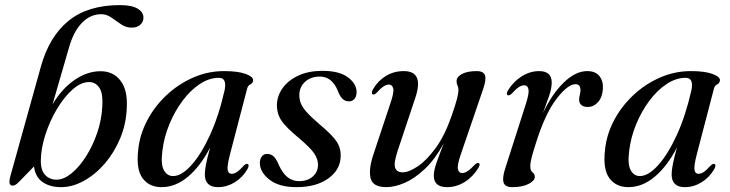

<svg xmlns="http://www.w3.org/2000/svg" viewBox="-20 -742 2931 771"><path d="M257.5 -552.5 191 -323Q228.5 -386 279.5 -421Q330.5 -456 383.5 -456Q435 -456 464.2 -417.8Q493.5 -379.5 489 -307.5Q486.5 -243.5 462.5 -186.2Q438.5 -129 400.5 -85Q362.5 -41 316.8 -15.8Q271 9.5 225.5 9.5Q180.5 9.5 151.2 -10.8Q122 -31 116.5 -73.5L55.5 -11Q42 3.5 30.5 3.5Q21.5 3.5 18.8 -5.2Q16 -14 22 -36L144 -474Q177.5 -595 255 -658.2Q332.5 -721.5 462 -721.5Q509.5 -721.5 532.8 -707.2Q556 -693 556 -671.5Q556 -654 543.2 -642.5Q530.5 -631 508.5 -631Q486 -631 466.2 -644.5Q446.5 -658 427.2 -671.5Q408 -685 386.5 -685Q343.5 -685 309.8 -651Q276 -617 257.5 -552.5ZM336 -412.5Q303 -411.5 269.8 -381.2Q236.5 -351 208.2 -303.5Q180 -256 162.5 -202Q145 -148 144 -99.5Q143 -59 161 -39.8Q179 -20.5 207 -20.5Q236 -20.5 267.2 -46Q298.5 -71.5 325.5 -114Q352.5 -156.5 370.2 -208.2Q388 -260 390.5 -312Q394.5 -368 378.2 -390.8Q362 -413.5 336 -412.5Z M903.5 -122Q891.5 -75.5 894.2 -59.8Q897 -44 910.5 -44Q920 -44 931 -51Q942 -58 958.5 -76.5Q968.5 -86 974.5 -83.5Q982.5 -80 974 -63.5Q954.5 -29.5 922.8 -10Q891 9.5 855.5 9.5Q802.5 9.5 802.5 -42Q802.5 -57.5 807.2 -82.2Q812 -107 824 -150Q785 -74.5 735 -32.5Q685 9.5 629 9.5Q579 9.5 552.5 -26.5Q526 -62.5 535 -140Q541 -201 570.8 -257.8Q600.5 -314.5 648 -359.2Q695.5 -404 755 -430.2Q814.5 -456.5 880 -456.5Q936 -456.5 966.8 -445Q997.5 -433.5 996.5 -419.5Q995.5 -408 985.5 -403.2Q975.5 -398.5 972.5 -386.5ZM632 -136Q625 -81.5 638.2 -58.2Q651.5 -35 675 -35Q709 -35 748.5 -78.8Q788 -122.5 823.5 -200.2Q859 -278 882 -380Q892 -429.5 859 -429.5Q820 -429.5 782.2 -404.5Q744.5 -379.5 713 -337.2Q681.5 -295 660 -242.8Q638.5 -190.5 632 -136Z M1181 -14.5Q1214.5 -14.5 1235.8 -33Q1257 -51.5 1257 -80.5Q1257 -103 1241.8 -125.8Q1226.5 -148.5 1181 -187Q1130.5 -228.5 1111 -256.5Q1091.5 -284.5 1092 -321.5Q1093 -358 1115.5 -389Q1138 -420 1178.8 -438.8Q1219.5 -457.5 1275 -457.5Q1342 -457.5 1376.8 -431.8Q1411.5 -406 1412 -373Q1412 -355 1403.5 -345Q1395 -335 1381 -335Q1366.5 -335 1355.8 -344.8Q1345 -354.5 1335.5 -380Q1312 -434.5 1264.5 -434.5Q1228 -434.5 1205 -413.5Q1182 -392.5 1182 -360Q1182 -343 1188 -327.2Q1194 -311.5 1211.5 -291.8Q1229 -272 1263 -243Q1314 -200.5 1331.8 -173.5Q1349.5 -146.5 1348 -112.5Q1346 -59 1297.5 -24.8Q1249 9.5 1170.5 9.5Q1100 9.5 1061.8 -20.8Q1023.5 -51 1023.5 -87.5Q1023.5 -103.5 1031.2 -113.8Q1039 -124 1053 -124Q1068.5 -124 1079.5 -113.2Q1090.5 -102.5 1100.5 -77.5Q1117 -43 1136.8 -28.8Q1156.5 -14.5 1181 -14.5Z M1902.5 -87Q1910 -83.5 1901.5 -68.5Q1879.5 -32 1846 -11.2Q1812.5 9.5 1775 9.5Q1722 9.5 1722 -36.5Q1722 -58 1733.8 -91Q1745.5 -124 1761.5 -165Q1725.5 -100.5 1684.5 -62.2Q1643.5 -24 1603.8 -7.2Q1564 9.5 1531.5 9.5Q1476.5 9.5 1468 -27Q1459.5 -63.5 1480.5 -125L1548.5 -329.5Q1563 -372 1559 -387.2Q1555 -402.5 1541.5 -402.5Q1532.5 -402.5 1521 -395.5Q1509.5 -388.5 1493 -370Q1483 -360 1477 -363Q1469 -366.5 1477.5 -383Q1497 -417 1529.2 -436.8Q1561.5 -456.5 1601.5 -456.5Q1683.5 -456.5 1648 -350L1577.5 -138.5Q1560.5 -88 1566.5 -69Q1572.5 -50 1597 -50Q1621.5 -50 1657.2 -73.8Q1693 -97.5 1729.8 -148Q1766.5 -198.5 1794 -278Q1810 -324.5 1815.5 -346.5Q1821 -368.5 1821 -380Q1821 -391 1817.2 -398.2Q1813.5 -405.5 1813.5 -416Q1813.5 -433.5 1835.2 -445Q1857 -456.5 1894 -456.5Q1922.5 -456.5 1927.8 -438.8Q1933 -421 1920 -384L1830.5 -122.5Q1815.5 -79.5 1818.8 -63.2Q1822 -47 1836 -47Q1845.5 -47 1857 -54.2Q1868.5 -61.5 1886.5 -80.5Q1896.5 -90 1902.5 -87Z M2019 -359.5Q2011.5 -363.5 2019.5 -378.5Q2041.5 -414.5 2075 -435.5Q2108.5 -456.5 2145 -456.5Q2195.5 -456.5 2195.5 -410.5Q2195.5 -387 2184.5 -355.5Q2173.5 -324 2160 -287Q2196 -364 2243.5 -410.2Q2291 -456.5 2338 -456.5Q2371 -456.5 2387 -436.5Q2403 -416.5 2401 -385.5Q2399 -351.5 2381.5 -332Q2364 -312.5 2340 -312.5Q2323 -312.5 2314.2 -320.5Q2305.5 -328.5 2305.5 -341Q2305.5 -351 2308.2 -360.5Q2311 -370 2311 -379.5Q2311 -404 2291.5 -404Q2259.5 -404 2213.8 -343.8Q2168 -283.5 2131 -164Q2120.5 -131.5 2115 -110.5Q2109.5 -89.5 2109.5 -73Q2109.5 -56.5 2118.5 -50Q2127.5 -43.5 2127.5 -31Q2127.5 -16.5 2102.8 -3.5Q2078 9.5 2037 9.5Q2007.5 9.5 2002 -9.8Q1996.5 -29 2009.5 -68L2091.5 -324Q2105.5 -367.5 2102.2 -383.5Q2099 -399.5 2085 -399.5Q2075.5 -399.5 2064 -392.5Q2052.5 -385.5 2035 -366Q2025 -357 2019 -359.5Z M2778 -122Q2766 -75.5 2768.8 -59.8Q2771.5 -44 2785 -44Q2794.5 -44 2805.5 -51Q2816.5 -58 2833 -76.5Q2843 -86 2849 -83.5Q2857 -80 2848.5 -63.5Q2829 -29.5 2797.2 -10Q2765.5 9.5 2730 9.5Q2677 9.5 2677 -42Q2677 -57.5 2681.8 -82.2Q2686.5 -107 2698.5 -150Q2659.5 -74.5 2609.5 -32.5Q2559.5 9.5 2503.5 9.5Q2453.5 9.5 2427 -26.5Q2400.5 -62.5 2409.5 -140Q2415.5 -201 2445.2 -257.8Q2475 -314.5 2522.5 -359.2Q2570 -404 2629.5 -430.2Q2689 -456.5 2754.5 -456.5Q2810.5 -456.5 2841.2 -445Q2872 -433.5 2871 -419.5Q2870 -408 2860 -403.2Q2850 -398.5 2847 -386.5ZM2506.5 -136Q2499.5 -81.5 2512.8 -58.2Q2526 -35 2549.5 -35Q2583.5 -35 2623 -78.8Q2662.5 -122.5 2698 -200.2Q2733.5 -278 2756.5 -380Q2766.5 -429.5 2733.5 -429.5Q2694.5 -429.5 2656.8 -404.5Q2619 -379.5 2587.5 -337.2Q2556 -295 2534.5 -242.8Q2513 -190.5 2506.5 -136Z"/></svg>

Font: Fraunces 72pt S000
Style: Italic
Weight: 400
Italic angle: -16°
Version: Version 1.000; ttfautohint (v1.8.3)